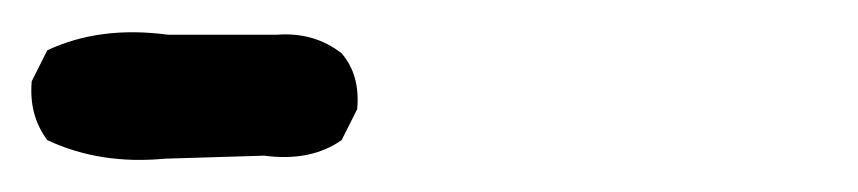

<svg xmlns="http://www.w3.org/2000/svg" viewBox="-21 65 541 121"><path d="M145.5 163.1 83 165Q42 168.9 8.8 153.3Q-2.9 137.7 -1 116.2L8.8 96.7Q42 81.1 85 86.9H153.3Q176.8 85 194.3 98.6Q206.1 112.3 204.1 133.8L194.3 153.3Q174.8 167 145.5 163.1Z"/></svg>

Font: JasonHandwriting2
Style: Regular
Weight: 400
Version: Version 1.05.10